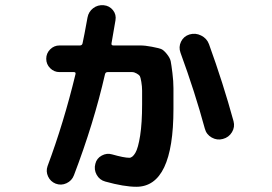

<svg xmlns="http://www.w3.org/2000/svg" viewBox="-20 -667 1040 735"><path d="M764 -175Q726 -315 671 -465Q663 -487 673 -507.5Q683 -528 705 -535Q728 -542 750 -531Q772 -520 780 -498Q834 -349 874 -203Q880 -181 868 -161Q856 -141 833 -135Q811 -129 790.5 -140.5Q770 -152 764 -175ZM208 -391Q187 -391 172 -406Q157 -421 157 -442Q157 -463 172 -478Q187 -493 208 -493H286Q294 -493 296 -501Q302 -528 315 -600Q319 -622 336.5 -635.5Q354 -649 377 -647Q399 -645 412.5 -628Q426 -611 422 -589L407 -502Q405 -493 414 -493H454Q496 -493 516 -493Q536 -493 561.5 -488Q587 -483 596.5 -479.5Q606 -476 618.5 -460.5Q631 -445 633.5 -432.5Q636 -420 640 -388Q644 -356 644 -329.5Q644 -303 644 -250Q644 48 502 48Q455 48 383 28Q361 22 350 2Q339 -18 345 -40Q350 -61 369.5 -71.5Q389 -82 409 -76Q455 -63 475 -63Q487 -63 498 -81.5Q509 -100 516.5 -148Q524 -196 524 -268Q524 -304 524 -320Q524 -336 521 -353.5Q518 -371 515.5 -375.5Q513 -380 503.5 -385.5Q494 -391 486 -391Q478 -391 459 -391H392Q384 -391 382 -383Q339 -195 263 4Q255 25 234.5 34.5Q214 44 193 36Q173 28 164 8.5Q155 -11 162 -31Q224 -197 269 -383Q271 -391 263 -391Z"/></svg>

Font: Rounded Mplus 1c Bold
Style: Bold
Weight: 700
Version: Version 1.059.20150529